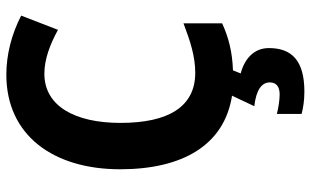

<svg xmlns="http://www.w3.org/2000/svg" viewBox="-212 -552 1004 621"><g transform="rotate(-90 290.5 -242.0)"><path d="M445 125C445 76 409 46 363 34L373 9C430 7 477 -4 525 -26V-151C467 -129 418 -113 365 -113C255 -113 203 -200 203 -355C203 -503 258 -601 362 -601C410 -601 458 -582 504 -557L550 -676C490 -707 424 -724 359 -724C162 -724 53 -571 53 -356C53 -154 131 -19 291 6L257 78C311 84 334 103 334 128C334 151 318 160 295 160C277 160 251 156 232 151V231C251 236 275 240 304 240C406 240 445 198 445 125Z"/></g></svg>

Font: Noto Sans Arabic UI SmCn
Style: Bold
Weight: 700
Width: 4
Designer: Monotype Design Team, Nadine Chahine and Nizar Qandah
Foundry: Monotype Imaging Inc.
Version: Version 2.010